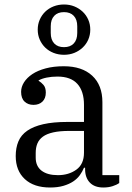

<svg xmlns="http://www.w3.org/2000/svg" viewBox="-20 -823 586 855"><path d="M203 12Q131 12 90.5 -25.5Q50 -63 50 -128Q50 -165 62 -193.5Q74 -222 101.5 -241Q129 -260 173 -270Q217 -280 280 -280H354V-356Q354 -417 324.5 -449.5Q295 -482 236 -482Q210 -482 188 -477.5Q166 -473 152 -465V-463Q163 -457 173.5 -445Q184 -433 184 -411Q184 -385 169 -370.5Q154 -356 129 -356Q105 -356 89.5 -370.5Q74 -385 74 -414Q74 -436 87 -456.5Q100 -477 124 -493Q148 -509 183.5 -518.5Q219 -528 264 -528Q345 -528 390.5 -486Q436 -444 436 -368V-43H511V-8Q500 0 481.5 6Q463 12 440 12Q401 12 380 -10Q359 -32 359 -69V-76H354Q347 -59 335.5 -43Q324 -27 306 -15Q288 -3 262.5 4.5Q237 12 203 12ZM238 -43Q286 -43 320 -67.5Q354 -92 354 -143V-240H289Q246 -240 217 -233.5Q188 -227 171 -214.5Q154 -202 146.5 -184Q139 -166 139 -142V-121Q139 -83 165 -63Q191 -43 238 -43ZM265 -613Q293 -613 308.5 -629.5Q324 -646 324 -676V-706Q324 -736 308.5 -752.5Q293 -769 265 -769Q237 -769 221.5 -752.5Q206 -736 206 -706V-676Q206 -646 221.5 -629.5Q237 -613 265 -613ZM265 -579Q240 -579 218.5 -587.5Q197 -596 181.5 -611Q166 -626 157 -646.5Q148 -667 148 -691Q148 -715 157 -735.5Q166 -756 181.5 -771Q197 -786 218.5 -794.5Q240 -803 265 -803Q290 -803 311 -794.5Q332 -786 348 -771Q364 -756 373 -735.5Q382 -715 382 -691Q382 -667 373 -646.5Q364 -626 348 -611Q332 -596 311 -587.5Q290 -579 265 -579Z"/></svg>

Font: IBM Plex Serif
Style: Regular
Weight: 400
Designer: Mike Abbink, Paul van der Laan, Pieter van Rosmalen
Foundry: Bold Monday
Version: Version 3.001